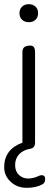

<svg xmlns="http://www.w3.org/2000/svg" viewBox="-28 -715 269 926"><path d="M141.1 -463.9V-26.9Q141.1 -2.4 120.1 2Q84 7.8 64.5 28.8Q44.9 49.8 44.9 80.8Q44.9 111.8 63.5 128.9Q82 146 107.9 146Q133.8 146 160.2 132.8Q168 129.9 172.9 129.9Q189.9 129.9 189.9 148.4Q189.9 167 176.8 173.8Q146 190.9 100.6 190.9Q55.2 190.9 23.7 161.9Q-7.8 132.8 -7.8 91.3Q-7.8 4.9 80.1 -26.9V-463.9Q80.1 -479 88.6 -487.1Q97.2 -495.1 119.1 -495.1Q141.1 -495.1 141.1 -463.9ZM78.4 -619.9Q65.9 -631.8 65.9 -651.4Q65.9 -670.9 78.4 -682.9Q90.8 -694.8 110.8 -694.8Q130.9 -694.8 143.3 -682.9Q155.8 -670.9 155.8 -651.4Q155.8 -631.8 143.3 -619.9Q130.9 -607.9 110.8 -607.9Q90.8 -607.9 78.4 -619.9Z"/></svg>

Font: Nunito-Light
Style: Regular
Weight: 300
Designer: Vernon Adams
Foundry: newtypography
Version: Version 3.000